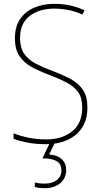

<svg xmlns="http://www.w3.org/2000/svg" viewBox="-20 -744 527 1004"><path d="M437 -182Q437 -118 408.5 -75.5Q380 -33 331.5 -11.5Q283 10 221 10Q167 10 125.5 2Q84 -6 51 -18V-47Q86 -33 129 -24Q172 -15 223 -15Q304 -15 357 -57Q410 -99 410 -182Q410 -231 389.5 -261Q369 -291 330 -311.5Q291 -332 236 -353Q185 -372 145 -394Q105 -416 81.5 -451Q58 -486 58 -544Q58 -604 85 -644Q112 -684 159 -704Q206 -724 265 -724Q349 -724 422 -690L411 -668Q371 -686 333.5 -692.5Q296 -699 263 -699Q187 -699 136 -661Q85 -623 85 -546Q85 -493 107 -462Q129 -431 166.5 -411.5Q204 -392 249 -375Q306 -354 348 -331.5Q390 -309 413.5 -274.5Q437 -240 437 -182ZM326 145Q326 188 295 214Q264 240 215 240Q184 240 162 234V210Q183 216 215 216Q252 216 276.5 198Q301 180 301 146Q301 113 276 98.5Q251 84 202 84L242 0H268L237 64Q280 67 303 88.5Q326 110 326 145Z"/></svg>

Font: Noto Sans Myanmar UI SemiCondensed Thin
Style: Regular
Weight: 100
Width: 4
Designer: Monotype Design Team
Foundry: Monotype Imaging Inc.
Version: Version 2.103; ttfautohint (v1.8.4.7-5d5b)